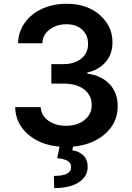

<svg xmlns="http://www.w3.org/2000/svg" viewBox="-20 -757 691 1002"><path d="M361.3 8.3 357.4 27.3Q393.1 32.7 415.3 54.2Q437.5 75.7 437.5 112.8Q438 163.6 391.8 194.1Q345.7 224.6 262.7 224.6L261.2 161.1Q350.6 161.1 351.1 116.2Q351.6 94.2 334.2 83.3Q316.9 72.3 278.3 68.4L291 8.3Q189.5 -0.5 125.5 -56.6Q61.5 -112.8 59.1 -197.8H192.4Q194.8 -153.8 232.2 -127.2Q269.5 -100.6 325.2 -100.6Q383.8 -100.6 421.4 -130.9Q459 -161.1 458.5 -209Q459 -259.3 419.4 -290Q379.9 -320.8 312 -320.8H248V-422.4H312Q368.7 -422.4 404.3 -451.4Q439.9 -480.5 439.5 -527.8Q439.9 -573.7 408.9 -602.1Q377.9 -630.4 327.1 -630.4Q275.4 -630.4 239 -603Q202.6 -575.7 201.2 -531.2H74.2Q75.7 -590.8 109.4 -638.2Q143.1 -685.5 200.4 -711.4Q257.8 -737.3 327.6 -737.3Q434.1 -737.3 500.7 -679Q567.4 -620.6 566.9 -535.6Q567.4 -475.6 531.5 -433.6Q495.6 -391.6 435.5 -378.4V-373Q511.2 -362.3 553 -316.7Q594.7 -271 594.2 -202.1Q594.7 -117.7 529.8 -59.6Q464.8 -1.5 361.3 8.3Z"/></svg>

Font: Interop SemBd
Style: Regular
Weight: 600
Designer: Rasmus Andersson, Google, Jang Haemin
Foundry: jhaemin
Version: Version 1.007